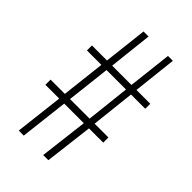

<svg xmlns="http://www.w3.org/2000/svg" viewBox="-218 -790 866 866"><g transform="rotate(45 215.5 -357.0)"><path d="M322 -473H413V-505H325L348 -714H317L293 -505H170L193 -714H161L137 -505H41V-473H133L109 -264H18V-231H106L79 0H111L138 -231H263L235 0H268L296 -231H387V-264H299ZM142 -264 166 -473H290L267 -264Z"/></g></svg>

Font: Noto Sans Armenian ExtraCondensed ExtraLight
Style: Regular
Weight: 200
Width: 2
Designer: Monotype Design Team
Foundry: Monotype Imaging Inc.
Version: Version 2.008